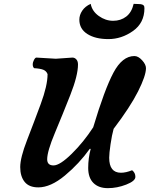

<svg xmlns="http://www.w3.org/2000/svg" viewBox="-20 -960 778 997"><path d="M674 -940Q674 -940 700 -939Q726 -939 729 -926Q730 -922 730 -917Q730 -841 670.5 -799Q611 -757 543 -757Q475 -757 433.5 -783.5Q392 -810 392 -858Q392 -882 407 -904.5Q422 -927 451 -940Q458 -902 493 -877Q528 -852 567.5 -852Q607 -852 635.5 -874Q664 -896 674 -940ZM270 -655 356 -661Q368 -661 376.5 -651.5Q385 -642 385 -625Q385 -568 345 -466.5Q305 -365 265 -269.5Q225 -174 225 -133Q225 -101 258 -101Q291 -101 352.5 -161.5Q414 -222 464 -299Q523 -496 569 -582.5Q615 -669 678 -669Q698 -669 718 -647Q738 -625 738 -606Q738 -567 697 -485.5Q656 -404 570 -291Q561 -259 554 -211Q547 -163 547 -141Q547 -63 608 -63Q634 -63 666 -76Q683 -63 683 -41.5Q683 -20 635.5 -1.5Q588 17 540 17Q492 17 465 -10Q438 -37 438 -88Q438 -139 451 -187H446Q391 -110 317 -48.5Q243 13 179 13Q131 13 108 -15.5Q85 -44 85 -92.5Q85 -141 120.5 -232.5Q156 -324 191.5 -420Q227 -516 227 -575Q221 -591 205.5 -597.5Q190 -604 157 -606Q150 -613 150 -625Q150 -637 156.5 -649Q163 -661 169 -661Z"/></svg>

Font: Clara
Style: Regular
Weight: 400
Designer: Proyecto DEMO
Foundry: Proyecto DEMO
Version: Version 1.002